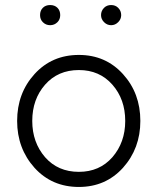

<svg xmlns="http://www.w3.org/2000/svg" viewBox="-20 -730 624 762"><path d="M179 -710Q161 -710 150 -699Q139 -688 139 -670Q139 -653 150 -642Q162 -630 179 -630Q196 -630 208 -642Q219 -653 219 -670Q219 -688 208 -699Q197 -710 179 -710ZM421 -710Q404 -710 393 -699Q381 -687 381 -670Q381 -654 393 -642Q405 -630 421 -630Q437 -630 449 -642Q461 -654 461 -670Q461 -687 449 -699Q438 -710 421 -710ZM293 -452Q375 -452 426 -394Q477 -336 477 -250Q477 -165 426 -106Q375 -48 293 -48Q210 -48 159 -106Q108 -165 108 -250Q108 -336 159 -394Q210 -452 293 -452ZM293 -512Q186 -512 117 -436Q48 -360 48 -250Q48 -141 117 -64Q186 12 293 12Q399 12 468 -64Q537 -141 537 -250Q537 -360 468 -436Q399 -512 293 -512Z"/></svg>

Font: Unageo Variable
Style: Regular
Weight: 300
Designer: Richard Sepsi
Foundry: Richard Sepsi
Version: Version 2.200